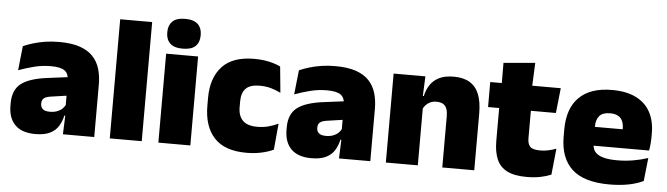

<svg xmlns="http://www.w3.org/2000/svg" viewBox="-46 -870 3680 1059"><g transform="rotate(5 1794.5 -340.0)"><path d="M325 0 330 -126 326.5 -130.5V-283.5L325 -301.5Q325 -336 302.8 -352.2Q280.5 -368.5 227 -368.5Q178.5 -368.5 133.8 -357Q89 -345.5 48 -330.5L62.5 -465Q87.5 -476 118 -485.2Q148.5 -494.5 184.5 -500Q220.5 -505.5 261 -505.5Q329.5 -505.5 375.2 -489.8Q421 -474 448 -445.2Q475 -416.5 486.8 -377Q498.5 -337.5 498.5 -290V0ZM172.5 12Q98.5 12 60.8 -25.8Q23 -63.5 23 -133V-145.5Q23 -219.5 68.2 -254.5Q113.5 -289.5 213 -302L338.5 -318L349 -217L242.5 -201.5Q213.5 -197.5 202.2 -187.8Q191 -178 191 -159V-157Q191 -139.5 202.8 -128.5Q214.5 -117.5 242 -117.5Q265 -117.5 281.8 -123.8Q298.5 -130 309.8 -140.5Q321 -151 327.5 -163.5L352.5 -103.5H324Q316.5 -70 300.2 -44Q284 -18 253.5 -3Q223 12 172.5 12Z M584.5 0V-659.5H761.5V0Z M853.5 0V-492.5H1030.5V0ZM942 -528Q893.5 -528 871.5 -549.8Q849.5 -571.5 849.5 -608.5V-612.5Q849.5 -649.5 871.5 -671.2Q893.5 -693 942 -693Q990 -693 1012.2 -671.2Q1034.5 -649.5 1034.5 -612.5V-608.5Q1034.5 -571 1012.2 -549.5Q990 -528 942 -528Z M1341.5 13.5Q1221 13.5 1163 -49.5Q1105 -112.5 1105 -227V-269.5Q1105 -380.5 1163 -443.5Q1221 -506.5 1341 -506.5Q1370.5 -506.5 1397 -502.8Q1423.5 -499 1446 -492.2Q1468.5 -485.5 1486 -477L1500 -332.5Q1475.5 -345 1447 -353.2Q1418.5 -361.5 1383.5 -361.5Q1329.5 -361.5 1306.2 -337Q1283 -312.5 1283 -266.5V-234Q1283 -186 1308.5 -160.2Q1334 -134.5 1388.5 -134.5Q1422.5 -134.5 1450.2 -142Q1478 -149.5 1505 -162L1491.5 -17Q1464 -3.5 1425 5Q1386 13.5 1341.5 13.5Z M1853.5 0 1858.5 -126 1855 -130.5V-283.5L1853.5 -301.5Q1853.5 -336 1831.2 -352.2Q1809 -368.5 1755.5 -368.5Q1707 -368.5 1662.2 -357Q1617.5 -345.5 1576.5 -330.5L1591 -465Q1616 -476 1646.5 -485.2Q1677 -494.5 1713 -500Q1749 -505.5 1789.5 -505.5Q1858 -505.5 1903.8 -489.8Q1949.5 -474 1976.5 -445.2Q2003.5 -416.5 2015.2 -377Q2027 -337.5 2027 -290V0ZM1701 12Q1627 12 1589.2 -25.8Q1551.5 -63.5 1551.5 -133V-145.5Q1551.5 -219.5 1596.8 -254.5Q1642 -289.5 1741.5 -302L1867 -318L1877.5 -217L1771 -201.5Q1742 -197.5 1730.8 -187.8Q1719.5 -178 1719.5 -159V-157Q1719.5 -139.5 1731.2 -128.5Q1743 -117.5 1770.5 -117.5Q1793.5 -117.5 1810.2 -123.8Q1827 -130 1838.2 -140.5Q1849.5 -151 1856 -163.5L1881 -103.5H1852.5Q1845 -70 1828.8 -44Q1812.5 -18 1782 -3Q1751.5 12 1701 12Z M2425.5 0V-283Q2425.5 -306.5 2419.8 -323.5Q2414 -340.5 2400 -349.5Q2386 -358.5 2362 -358.5Q2343.5 -358.5 2329 -352Q2314.5 -345.5 2304.2 -334.8Q2294 -324 2288 -310.5L2261 -383.5H2289.5Q2297 -418 2314.8 -445.2Q2332.5 -472.5 2364.2 -488.5Q2396 -504.5 2445.5 -504.5Q2499.5 -504.5 2534.2 -483.5Q2569 -462.5 2585.8 -420.2Q2602.5 -378 2602.5 -313.5V0ZM2113 0V-492.5H2289L2283.5 -366L2290 -348V0Z M2893 11.5Q2824.5 11.5 2784.2 -9.2Q2744 -30 2726.8 -71Q2709.5 -112 2709.5 -172V-436H2885V-202Q2885 -170 2899.5 -155.2Q2914 -140.5 2956.5 -140.5Q2979.5 -140.5 3002.2 -145.8Q3025 -151 3043.5 -158L3028.5 -13Q3002.5 -2 2968.5 4.8Q2934.5 11.5 2893 11.5ZM2648 -354V-492.5H3038.5L3023.5 -354ZM2712 -480.5 2711.5 -604 2886 -619.5 2880 -480.5Z M3351.5 13Q3210 13 3143.8 -48.5Q3077.5 -110 3077.5 -228.5V-267Q3077.5 -384.5 3139.8 -446Q3202 -507.5 3321.5 -507.5Q3401 -507.5 3454 -481.2Q3507 -455 3533.8 -405.8Q3560.5 -356.5 3560.5 -287V-271.5Q3560.5 -251.5 3558.8 -230.8Q3557 -210 3553.5 -192.5H3395Q3397 -223 3397.8 -250Q3398.5 -277 3398.5 -298.5Q3398.5 -324.5 3390.5 -342.2Q3382.5 -360 3365.5 -369.2Q3348.5 -378.5 3321.5 -378.5Q3281 -378.5 3262.8 -357.5Q3244.5 -336.5 3244.5 -298V-253.5L3245.5 -234.5V-203.5Q3245.5 -188 3251 -173.5Q3256.5 -159 3271.2 -147.8Q3286 -136.5 3313.2 -130Q3340.5 -123.5 3384 -123.5Q3428.5 -123.5 3471 -130.8Q3513.5 -138 3553 -151L3539 -22.5Q3504.5 -5.5 3456.8 3.8Q3409 13 3351.5 13ZM3171 -192.5V-296.5H3518V-192.5Z"/></g></svg>

Font: Anek Odia ExtraBold
Style: Regular
Weight: 800
Designer: Yesha Goshar & Mahesh Sahu (Odia), Yesha Goshar (Latin)
Foundry: Ek Type
Version: Version 1.003